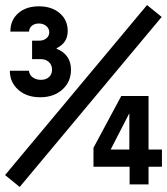

<svg xmlns="http://www.w3.org/2000/svg" viewBox="-30 -730 661 760"><path d="M85 -605Q85.6 -619 96.3 -628Q107 -637 124 -637Q141 -637 153 -627.1Q165 -617.2 165 -602Q165 -588 153.8 -578.5Q142.5 -569 125 -569H97V-496H131Q150.8 -496 163.4 -484.5Q176 -473 176 -454Q176 -436.3 164 -425.1Q152 -414 132 -414Q112.5 -414 99.2 -424Q86 -434 84.5 -450H9Q9 -404.1 42.5 -374.5Q76 -345 129 -345Q183 -345 217 -375.6Q251 -406.2 251 -454Q251 -484 236.5 -505Q222 -526 194 -537V-539Q216 -550 227 -566.7Q238 -583.5 238 -607Q238 -651 206.3 -678Q174.5 -705 124 -705Q73 -705 42 -677.5Q11 -650 11 -605ZM-10 -37 48 10 610 -663 552 -710ZM340 -70H483V0H558V-70H611V-138H558V-350H450L340 -145ZM481 -280 482 -281V-138H408Z"/></svg>

Font: CommitMonoV143 ExtLt
Style: Regular
Weight: 200
Monospace: yes
Designer: Eigil Nikolajsen
Foundry: Eigil Nikolajsen
Version: Version 1.143